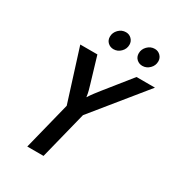

<svg xmlns="http://www.w3.org/2000/svg" viewBox="-190 -927 963 1045"><g transform="rotate(30 291.0 -404.0)"><path d="M140.3 0 215.3 -299.3 112.5 -625H220.1L268.1 -463.9Q272.9 -447.9 277.4 -431.2Q281.9 -414.6 284.7 -393.1Q298.6 -414.6 311.1 -430.9Q323.6 -447.2 336.8 -463.9L466 -625H581.9L317.4 -299.3L242.4 0ZM462.5 -693.1Q441.7 -693.1 426.7 -706.9Q411.8 -720.8 411.8 -743.1Q411.8 -768.8 430.9 -788.2Q450 -807.6 476.4 -807.6Q497.2 -807.6 511.8 -793.1Q526.4 -778.5 526.4 -757.6Q526.4 -731.2 507.3 -712.2Q488.2 -693.1 462.5 -693.1ZM281.2 -693.1Q260.4 -693.1 245.5 -706.9Q230.6 -720.8 230.6 -743.1Q230.6 -768.8 249.7 -788.2Q268.8 -807.6 295.1 -807.6Q316 -807.6 330.6 -793.1Q345.1 -778.5 345.1 -757.6Q345.1 -731.2 326 -712.2Q306.9 -693.1 281.2 -693.1Z"/></g></svg>

Font: Afacad Medium
Style: Italic
Weight: 500
Italic angle: -14°
Designer: Kristian Moeller
Foundry: Dicotype
Version: Version 1.000; ttfautohint (v1.8.4.7-5d5b)